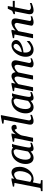

<svg xmlns="http://www.w3.org/2000/svg" viewBox="1586 -2460 995 4400"><g transform="rotate(-90 2084.0 -259.5)"><path d="M362.8 -305.2Q362.8 -327.1 358.2 -349.9Q353.5 -372.6 344 -391.1Q334.5 -409.7 319.8 -421.4Q305.2 -433.1 285.2 -433.1Q267.1 -433.1 249 -425Q231 -417 216.1 -407Q201.2 -397 190.4 -387.5Q179.7 -377.9 175.8 -375L116.2 -64.9Q120.6 -62.5 128.7 -57.4Q136.7 -52.2 147.5 -47.4Q158.2 -42.5 170.4 -38.8Q182.6 -35.2 195.8 -35.2Q223.1 -35.2 246.1 -47.4Q269 -59.6 287.6 -80.3Q306.2 -101.1 320.3 -128.4Q334.5 -155.8 343.8 -185.8Q353 -215.8 357.9 -246.6Q362.8 -277.3 362.8 -305.2ZM461.9 -309.1Q461.9 -268.1 452.1 -228.3Q442.4 -188.5 424.1 -152.8Q405.8 -117.2 379.9 -86.9Q354 -56.6 322.3 -34.7Q290.5 -12.7 253.4 -0.2Q216.3 12.2 175.8 12.2Q153.3 12.2 135.3 5.9Q117.2 -0.5 105 -5.9L73.2 154.8Q71.3 163.1 75.4 168.2Q79.6 173.3 92.8 174.8L155.8 180.2V217.8H-96.2V180.2L-43.9 174.8Q-22.9 173.3 -20 154.8L92.8 -424.8L8.8 -434.1V-462.9L160.2 -494.1H199.2L187 -432.1Q199.7 -440.4 216.1 -451.2Q232.4 -461.9 251 -471.4Q269.5 -481 289.8 -487.5Q310.1 -494.1 331.1 -494.1Q369.1 -494.1 394.3 -477.8Q419.4 -461.4 434.3 -435.1Q449.2 -408.7 455.6 -375.5Q461.9 -342.3 461.9 -309.1Z M865.2 -392.1Q865.7 -394.5 861.6 -403.3Q857.4 -412.1 851.6 -421.6Q845.7 -431.2 839.1 -438.5Q832.5 -445.8 828.1 -445.8Q790 -445.8 760 -433.3Q730 -420.9 707.5 -399.7Q685.1 -378.4 669.2 -350.6Q653.3 -322.8 643.6 -292.5Q633.8 -262.2 629.4 -231.4Q625 -200.7 625 -172.9Q625 -151.9 628.4 -130.9Q631.8 -109.9 640.4 -92.8Q648.9 -75.7 663.8 -64.9Q678.7 -54.2 702.1 -54.2Q719.7 -54.2 737.3 -62Q754.9 -69.8 770 -80.1Q785.2 -90.3 796.4 -100.6Q807.6 -110.8 813 -116.2ZM1012.2 -26.9Q1006.3 -24.4 990.7 -17.8Q975.1 -11.2 955.8 -4.6Q936.5 2 916.7 7.1Q897 12.2 882.3 12.2Q864.3 12.2 851.8 7.8Q839.4 3.4 831.3 -5.4Q823.2 -14.2 818.8 -26.9Q814.5 -39.6 813 -56.2Q801.8 -45.4 786.6 -33.4Q771.5 -21.5 753.2 -11.2Q734.9 -1 714.1 5.6Q693.4 12.2 670.9 12.2Q641.6 12.2 619.4 3.9Q597.2 -4.4 581.1 -18.3Q564.9 -32.2 554.4 -50.5Q543.9 -68.8 537.6 -88.6Q531.2 -108.4 528.8 -128.7Q526.4 -148.9 526.4 -167Q526.4 -205.6 534.7 -244.9Q543 -284.2 559.3 -320.6Q575.7 -356.9 600.1 -388.7Q624.5 -420.4 656.5 -443.8Q688.5 -467.3 727.8 -480.7Q767.1 -494.1 814 -494.1Q827.6 -494.1 841.1 -491Q854.5 -487.8 866.2 -482.7Q877.9 -477.5 887.7 -471.2Q897.5 -464.8 904.3 -458L918.9 -481.9H987.3Q984.9 -476.1 981.9 -468Q979 -460 976.1 -451.7Q973.1 -443.4 970.9 -436Q968.8 -428.7 968.3 -424.8Q964.8 -411.6 958.5 -385Q952.1 -358.4 945.1 -325.2Q938 -292 930.4 -255.6Q922.9 -219.2 917 -186.8Q911.1 -154.3 907.2 -129.2Q903.3 -104 903.3 -92.8Q903.3 -66.4 914.6 -56.6Q925.8 -46.9 946.3 -46.9Q951.2 -46.9 960.7 -49.1Q970.2 -51.3 980.5 -54.2Q990.7 -57.1 999.5 -59.6Q1008.3 -62 1012.2 -63Z M1424.3 -426.8Q1424.3 -409.2 1418 -398.7Q1411.6 -388.2 1399.9 -382.8Q1388.2 -377.4 1371.8 -375.7Q1355.5 -374 1335 -374L1311 -421.9Q1292.5 -414.1 1271.2 -394.8Q1250 -375.5 1231 -350.8Q1211.9 -326.2 1197.8 -300Q1183.6 -273.9 1179.2 -252L1127 0H1034.2L1120.1 -424.8L1036.1 -434.1V-462.9L1187 -494.1H1227.1L1206.1 -393.1Q1236.8 -440.4 1275.9 -467.3Q1314.9 -494.1 1360.4 -494.1Q1378.4 -494.1 1390.6 -487.5Q1402.8 -481 1410.4 -470.7Q1418 -460.4 1421.1 -448.7Q1424.3 -437 1424.3 -426.8Z M1652.3 -25.9Q1646.5 -23.4 1630.4 -17.3Q1614.3 -11.2 1594.2 -4.6Q1574.2 2 1552.5 7.1Q1530.8 12.2 1513.2 12.2Q1490.2 12.2 1474.1 6.8Q1458 1.5 1447.8 -8.3Q1437.5 -18.1 1432.9 -31.5Q1428.2 -44.9 1428.2 -61Q1428.2 -76.2 1431.2 -96.2L1541 -668L1452.1 -676.8V-707L1608.4 -736.8H1647L1525.4 -99.1Q1523.4 -88.9 1526.4 -78.9Q1529.3 -68.8 1535.6 -61.3Q1542 -53.7 1551.3 -48.8Q1560.5 -43.9 1571.3 -43.9Q1578.6 -43.9 1590.6 -46.6Q1602.5 -49.3 1614.7 -52.7Q1627 -56.2 1637.5 -59.6Q1647.9 -63 1652.3 -64Z M2025.4 -392.1Q2025.9 -394.5 2021.7 -403.3Q2017.6 -412.1 2011.7 -421.6Q2005.9 -431.2 1999.3 -438.5Q1992.7 -445.8 1988.3 -445.8Q1950.2 -445.8 1920.2 -433.3Q1890.1 -420.9 1867.7 -399.7Q1845.2 -378.4 1829.3 -350.6Q1813.5 -322.8 1803.7 -292.5Q1793.9 -262.2 1789.6 -231.4Q1785.2 -200.7 1785.2 -172.9Q1785.2 -151.9 1788.6 -130.9Q1792 -109.9 1800.5 -92.8Q1809.1 -75.7 1824 -64.9Q1838.9 -54.2 1862.3 -54.2Q1879.9 -54.2 1897.5 -62Q1915 -69.8 1930.2 -80.1Q1945.3 -90.3 1956.5 -100.6Q1967.8 -110.8 1973.1 -116.2ZM2172.4 -26.9Q2166.5 -24.4 2150.9 -17.8Q2135.3 -11.2 2116 -4.6Q2096.7 2 2076.9 7.1Q2057.1 12.2 2042.5 12.2Q2024.4 12.2 2012 7.8Q1999.5 3.4 1991.5 -5.4Q1983.4 -14.2 1979 -26.9Q1974.6 -39.6 1973.1 -56.2Q1961.9 -45.4 1946.8 -33.4Q1931.6 -21.5 1913.3 -11.2Q1895 -1 1874.3 5.6Q1853.5 12.2 1831.1 12.2Q1801.8 12.2 1779.5 3.9Q1757.3 -4.4 1741.2 -18.3Q1725.1 -32.2 1714.6 -50.5Q1704.1 -68.8 1697.8 -88.6Q1691.4 -108.4 1689 -128.7Q1686.5 -148.9 1686.5 -167Q1686.5 -205.6 1694.8 -244.9Q1703.1 -284.2 1719.5 -320.6Q1735.8 -356.9 1760.3 -388.7Q1784.7 -420.4 1816.7 -443.8Q1848.6 -467.3 1887.9 -480.7Q1927.2 -494.1 1974.1 -494.1Q1987.8 -494.1 2001.2 -491Q2014.6 -487.8 2026.4 -482.7Q2038.1 -477.5 2047.9 -471.2Q2057.6 -464.8 2064.5 -458L2079.1 -481.9H2147.5Q2145 -476.1 2142.1 -468Q2139.2 -460 2136.2 -451.7Q2133.3 -443.4 2131.1 -436Q2128.9 -428.7 2128.4 -424.8Q2125 -411.6 2118.7 -385Q2112.3 -358.4 2105.2 -325.2Q2098.1 -292 2090.6 -255.6Q2083 -219.2 2077.1 -186.8Q2071.3 -154.3 2067.4 -129.2Q2063.5 -104 2063.5 -92.8Q2063.5 -66.4 2074.7 -56.6Q2085.9 -46.9 2106.4 -46.9Q2111.3 -46.9 2120.8 -49.1Q2130.4 -51.3 2140.6 -54.2Q2150.9 -57.1 2159.7 -59.6Q2168.5 -62 2172.4 -63Z M2948.2 -25.9Q2935.5 -20.5 2919.7 -13.9Q2903.8 -7.3 2887 -1.5Q2870.1 4.4 2853.5 8.3Q2836.9 12.2 2822.3 12.2Q2801.8 12.2 2785.4 7.6Q2769 2.9 2758.1 -5.9Q2747.1 -14.6 2742.4 -27.8Q2737.8 -41 2741.2 -58.1L2796.4 -325.2Q2801.3 -350.1 2799.8 -368.7Q2798.3 -387.2 2792.2 -399.4Q2786.1 -411.6 2777.1 -417.7Q2768.1 -423.8 2758.3 -423.8Q2735.4 -423.8 2713.6 -413.6Q2691.9 -403.3 2673.8 -389.4Q2655.8 -375.5 2642.6 -361.1Q2629.4 -346.7 2624.5 -337.9L2554.2 0H2461.4L2528.3 -326.2Q2531.7 -342.3 2531.5 -359.6Q2531.2 -377 2526.6 -391.1Q2522 -405.3 2512.2 -414.6Q2502.4 -423.8 2486.3 -423.8Q2468.8 -423.8 2449 -413.6Q2429.2 -403.3 2410.9 -389.2Q2392.6 -375 2377.7 -360.1Q2362.8 -345.2 2355.5 -335.9L2285.2 0H2193.4L2279.3 -424.8L2196.3 -434.1V-462.9L2346.2 -494.1H2387.2L2368.2 -401.9Q2386.7 -419.4 2407.7 -436.3Q2428.7 -453.1 2451.2 -465.8Q2473.6 -478.5 2496.6 -486.3Q2519.5 -494.1 2541.5 -494.1Q2566.4 -494.1 2582.8 -484.9Q2599.1 -475.6 2609.1 -461.7Q2619.1 -447.8 2623.8 -431.6Q2628.4 -415.5 2630.4 -401.9Q2648.4 -419.9 2670.4 -436.5Q2692.4 -453.1 2716.3 -466.1Q2740.2 -479 2764.9 -486.6Q2789.6 -494.1 2812.5 -494.1Q2837.4 -494.1 2856.2 -485.1Q2875 -476.1 2886.5 -459.5Q2897.9 -442.9 2901.1 -419.4Q2904.3 -396 2898.4 -367.2L2842.3 -97.2Q2839.8 -85 2842.8 -75Q2845.7 -64.9 2851.8 -57.6Q2857.9 -50.3 2866.7 -46.1Q2875.5 -42 2885.3 -42Q2897.5 -42 2913.6 -47.9Q2929.7 -53.7 2948.2 -60.1Z M3279.3 -394Q3279.3 -403.8 3275.4 -413.3Q3271.5 -422.9 3264.6 -430.2Q3257.8 -437.5 3247.6 -442.1Q3237.3 -446.8 3225.1 -446.8Q3208.5 -446.8 3193.4 -438Q3178.2 -429.2 3164.3 -414.6Q3150.4 -399.9 3138.4 -380.9Q3126.5 -361.8 3116.9 -340.8Q3107.4 -319.8 3100.1 -298.3Q3092.8 -276.9 3088.4 -257.8Q3120.1 -260.7 3154.1 -272.5Q3188 -284.2 3215.8 -302.5Q3243.7 -320.8 3261.5 -344.2Q3279.3 -367.7 3279.3 -394ZM3368.2 -393.1Q3368.2 -365.7 3355.5 -342.8Q3342.8 -319.8 3321 -301.3Q3299.3 -282.7 3270.8 -268.3Q3242.2 -253.9 3210.7 -243.9Q3179.2 -233.9 3146.5 -227.8Q3113.8 -221.7 3084 -220.2Q3082.5 -210.4 3081.3 -196.8Q3080.1 -183.1 3080.1 -173.8Q3080.1 -146.5 3086.7 -123.5Q3093.3 -100.6 3105.7 -83.7Q3118.2 -66.9 3135.7 -57.4Q3153.3 -47.9 3175.3 -47.9Q3209 -47.9 3249.5 -72.3Q3290 -96.7 3345.2 -145V-82Q3331.1 -68.4 3310.5 -52Q3290 -35.6 3263.9 -21.2Q3237.8 -6.8 3207 2.7Q3176.3 12.2 3142.1 12.2Q3127 12.2 3109.1 9.3Q3091.3 6.3 3073.7 -1.2Q3056.2 -8.8 3039.8 -22Q3023.4 -35.2 3011 -55.4Q2998.5 -75.7 2991 -103.8Q2983.4 -131.8 2983.4 -169.9Q2983.4 -209.5 2992.9 -248.8Q3002.4 -288.1 3019.8 -324Q3037.1 -359.9 3061.5 -390.9Q3085.9 -421.9 3115.2 -444.6Q3144.5 -467.3 3178 -480.2Q3211.4 -493.2 3247.1 -493.2Q3281.7 -493.2 3304.9 -481.7Q3328.1 -470.2 3342.3 -454.1Q3356.4 -438 3362.3 -420.9Q3368.2 -403.8 3368.2 -393.1Z M3912.1 -20Q3905.8 -17.6 3889.9 -12.5Q3874 -7.3 3854.5 -1.7Q3835 3.9 3814.5 8.1Q3793.9 12.2 3778.3 12.2Q3769.5 12.2 3754.2 10.5Q3738.8 8.8 3724.6 2.7Q3710.4 -3.4 3701.7 -15.1Q3692.9 -26.9 3697.3 -46.9L3758.3 -354Q3761.7 -374 3758.5 -387.2Q3755.4 -400.4 3748.3 -408.4Q3741.2 -416.5 3731.9 -419.7Q3722.7 -422.9 3714.4 -422.9Q3702.1 -422.9 3684.3 -415.8Q3666.5 -408.7 3646.7 -397Q3627 -385.3 3606.9 -369.4Q3586.9 -353.5 3570.3 -335.9L3501.5 0H3408.2L3495.1 -424.8L3411.1 -434.1V-462.9L3562 -494.1H3602.1L3583.5 -400.9Q3600.1 -417.5 3621.6 -434.3Q3643.1 -451.2 3667.5 -464.4Q3691.9 -477.5 3718 -485.8Q3744.1 -494.1 3769 -494.1Q3823.7 -494.1 3846.9 -463.9Q3870.1 -433.6 3858.4 -366.2L3805.2 -84Q3802.7 -69.8 3807.4 -61.5Q3812 -53.2 3819.6 -48.8Q3827.1 -44.4 3835.4 -43.2Q3843.8 -42 3848.1 -42Q3861.8 -42 3877.9 -45.9Q3894 -49.8 3911.1 -55.2Z M4117.2 -418.9 4054.2 -105Q4051.3 -91.8 4055.2 -81.3Q4059.1 -70.8 4067.6 -63.7Q4076.2 -56.6 4087.6 -52.7Q4099.1 -48.8 4111.8 -48.8Q4126 -48.8 4141.1 -51.5Q4156.2 -54.2 4170.2 -58.1Q4184.1 -62 4196 -66.2Q4208 -70.3 4215.8 -73.2V-33.2Q4209.5 -30.3 4191.4 -22.9Q4173.3 -15.6 4149.9 -7.8Q4126.5 0 4100.6 6.1Q4074.7 12.2 4053.2 12.2Q4025.9 12.2 4007.8 5.6Q3989.7 -1 3979 -12.5Q3968.3 -23.9 3963.6 -39.8Q3959 -55.7 3959 -74.2Q3959 -84 3959.7 -94.2Q3960.4 -104.5 3962.9 -115.2L4023.9 -418.9L3960.9 -413.1V-445.8L4036.1 -479L4085 -579.1H4146L4126 -464.8H4264.2V-418.9Z"/></g></svg>

Font: Charis SIL Viet
Style: Italic
Weight: 400
Italic angle: -11°
Foundry: SIL International
Version: Version 5.000